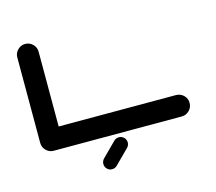

<svg xmlns="http://www.w3.org/2000/svg" viewBox="-124 -865 1382 1231"><g transform="rotate(-15 567.0 -249.0)"><path d="M991.7 -142.1Q1022 -141.1 1042.2 -120.8Q1062.5 -100.6 1062.5 -71.3Q1062.5 -42 1041.7 -21Q1021 0 991.7 0H141.6Q112.3 0 91.6 -21Q70.8 -42 70.8 -71.3V-638.2Q70.8 -667.5 91.6 -688.2Q112.3 -709 141.6 -709Q170.9 -709 191.7 -688.2Q212.4 -667.5 212.4 -638.2V-142.1ZM613.8 71.3Q613.8 90.3 600.1 104L506.3 197.8Q492.7 211.4 473.1 211.4Q454.1 211.4 440.4 197.8Q426.8 184.1 426.8 164.6Q426.8 145.5 440.4 131.3L533.7 38.1Q547.4 24.4 566.9 24.4Q586.4 24.4 600.1 38.1Q613.8 51.8 613.8 71.3Z"/></g></svg>

Font: Robtronika
Style: Regular
Weight: 400
Designer: GGBot
Version: 1.00